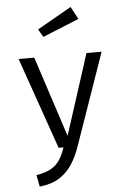

<svg xmlns="http://www.w3.org/2000/svg" viewBox="-66 -864 746 1127"><g transform="rotate(-5 307.5 -300.0)"><path d="M552.3 -540 362.6 3.6Q343.6 58.5 314.6 104.1Q285.6 149.7 239.2 179.7Q192.8 209.7 121.5 216.9L108.2 148.2Q164.1 139 196.4 120Q228.7 101 247.4 71.5Q266.2 42.1 280.5 0H251.8L63.1 -540H155.4L310.3 -65.6L463.1 -540ZM393.3 -817.4 433.3 -743.6 219 -656.4 192.3 -702.6Z"/></g></svg>

Font: FiraCode Nerd Font
Style: Regular
Weight: 400
Designer: Carrois Corporate, Edenspiekermann AG, Nikita Prokopov
Foundry: Carrois Corporate, Edenspiekermann AG, Nikita Prokopov
Version: Version 6.002;Nerd Fonts 2.2.2